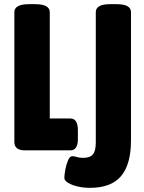

<svg xmlns="http://www.w3.org/2000/svg" viewBox="-20 -722 693 922"><path d="M412 180Q381 180 353 173.5Q325 167 307 156Q289 145 289 132Q289 118 293.5 93.5Q298 69 306.5 48.5Q315 28 327 28Q337 28 349 32Q361 36 380 36Q412 36 426 19.5Q440 3 440 -38V-664Q440 -682 456.5 -692Q473 -702 510 -702H538Q576 -702 592.5 -692Q609 -682 609 -664V-48Q609 67 561.5 123.5Q514 180 412 180ZM100 0Q49 0 49 -40V-664Q49 -682 66 -692Q83 -702 120 -702H148Q185 -702 202 -692Q219 -682 219 -664V-153H318Q354 -153 354 -97V-55Q354 0 318 0Z"/></svg>

Font: Asap Semi Condensed ExtraBold
Style: Regular
Weight: 800
Width: 4
Designer: Pablo Cosgaya
Foundry: Omnibus-Type
Version: Version 3.001; ttfautohint (v1.8.4.7-5d5b)